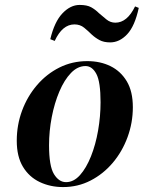

<svg xmlns="http://www.w3.org/2000/svg" viewBox="-20 -744 583 779"><path d="M236 15Q184 15 141 -5.5Q98 -26 73 -67.5Q48 -109 48 -173Q48 -237 69.5 -295Q91 -353 130 -398.5Q169 -444 221 -470Q273 -496 334 -496Q387 -496 428.5 -475.5Q470 -455 494.5 -414Q519 -373 519 -309Q519 -246 497.5 -187.5Q476 -129 437.5 -83.5Q399 -38 347.5 -11.5Q296 15 236 15ZM248 -5Q279 -5 304.5 -33.5Q330 -62 349 -109.5Q368 -157 378 -214.5Q388 -272 388 -329Q388 -412 371 -444Q354 -476 327 -476Q295 -476 268 -448Q241 -420 221 -373Q201 -326 190 -269Q179 -212 179 -155Q179 -70 199 -37.5Q219 -5 248 -5ZM184 -585Q201 -656 233.5 -690Q266 -724 303 -724Q333 -724 350 -714.5Q367 -705 381 -691Q396 -678 412 -665Q428 -652 448 -652Q496 -652 528 -718L543 -712Q527 -638 496 -605Q465 -572 427 -572Q401 -572 383.5 -581.5Q366 -591 352 -604Q338 -618 321.5 -631.5Q305 -645 282 -645Q233 -645 202 -578Z"/></svg>

Font: DeepMind Serif Display
Style: Italic
Weight: 400
Italic angle: -12°
Designer: Frank Grießhammer / Modifications: Colophon Foundry
Foundry: Colophon Foundry
Version: Version 5.003; ttfautohint (v1.8.2)